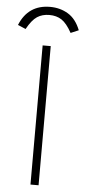

<svg xmlns="http://www.w3.org/2000/svg" viewBox="-97 -935 429 969"><g transform="rotate(5 117.0 -451.0)"><path d="M96 0V-705H137V0ZM271 -797 231 -780Q205 -827 179 -844Q153 -861 117 -861Q81 -861 55 -844Q29 -827 3 -780L-37 -797Q6 -902 117 -902Q168 -902 208.5 -877.5Q249 -853 271 -797Z"/></g></svg>

Font: wassup Sans
Style: Light
Weight: 200
Version: Version 2.001